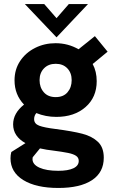

<svg xmlns="http://www.w3.org/2000/svg" viewBox="-20 -717 562 951"><path d="M32 67Q32 51 36 36L106 -8Q45 -42 45 -101Q45 -156 99 -199Q52 -248 52 -319Q52 -373 79.5 -414.5Q107 -456 153.5 -479.5Q200 -503 255 -503Q317 -503 369 -473L450 -538L513 -461L439 -400Q459 -363 459 -315Q459 -235 403.5 -186.5Q348 -138 259 -138Q206 -138 160 -157Q149 -144 149 -127Q149 -104 174 -94.5Q199 -85 256 -78Q340 -67 388 -54.5Q436 -42 465 -14.5Q494 13 494 64Q494 137 435.5 175.5Q377 214 269 214Q159 214 95.5 175Q32 136 32 67ZM335 -320Q335 -356 313.5 -378.5Q292 -401 256 -401Q220 -401 198 -378.5Q176 -356 176 -320Q176 -284 197 -260Q218 -236 256 -236Q294 -236 314.5 -260Q335 -284 335 -320ZM269 129Q317 129 343.5 116.5Q370 104 370 80Q370 64 357 55Q344 46 317.5 40.5Q291 35 237 28Q215 26 178 18L142 62L141 71Q141 98 175.5 113.5Q210 129 269 129ZM103 -697H199L260 -627L321 -697H416L260 -532Z"/></svg>

Font: Hanken Grotesk
Style: Bold
Weight: 700
Designer: Alfredo Marco Pradil
Foundry: Hanken Design Co.
Version: Version 3.014